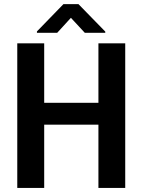

<svg xmlns="http://www.w3.org/2000/svg" viewBox="-20 -924 702 944"><path d="M497.1 -418.5V-311H162.1V-418.5ZM197.3 -710.9V0H64.9V-710.9ZM595.7 -710.9V0H463.9V-710.9ZM365.7 -903.8 497.6 -768.6V-762.7H397L328.6 -836.4L261.2 -762.7H161.6V-769.5L292 -903.8Z"/></svg>

Font: Roboto SemiCondensed SemiBold
Style: Regular
Weight: 600
Width: 4
Designer: Christian Robertson
Foundry: Google
Version: Version 3.009; 2024